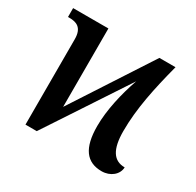

<svg xmlns="http://www.w3.org/2000/svg" viewBox="-124 -675 843 825"><g transform="rotate(30 297.5 -263.0)"><path d="M472 10C515 10 549 -18 550 -54C495 -54 467 -95 467 -187C467 -297 491 -410 524 -536H444L191 -147V-536H16V-492H23C58 -492 89 -481 89 -424V0H145L408 -399C380 -319 359 -228 359 -149C359 -40 397 10 472 10Z"/></g></svg>

Font: Noto Serif Condensed Medium
Style: Regular
Weight: 500
Width: 3
Designer: Monotype Design Team
Foundry: Monotype Imaging Inc.
Version: Version 2.015